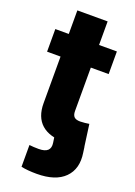

<svg xmlns="http://www.w3.org/2000/svg" viewBox="-165 -736 714 1013"><g transform="rotate(20 192.0 -229.0)"><path d="M90.8 204.6V82.5Q102.5 84 116 84.7Q129.4 85.4 143.1 85.4Q178.2 85.4 193.4 71.3Q208.5 57.1 204.1 28.8L198.7 -8.3H366.7L371.1 23.4Q384.8 110.8 334.2 161.6Q283.7 212.4 177.7 212.4Q152.3 212.4 130.1 210.4Q107.9 208.5 90.8 204.6ZM355.5 -539.1V-412.1H9.8V-539.1ZM85.4 -671.4H255.4V-168.5Q255.4 -146 265.6 -135.7Q275.9 -125.5 299.8 -125.5Q309.6 -125.5 325.9 -127.2Q342.3 -128.9 349.6 -130.4L366.7 -4.9Q341.3 1.5 314.5 3.9Q287.6 6.3 262.7 6.3Q174.3 6.3 129.9 -33.2Q85.4 -72.8 85.4 -150.4Z"/></g></svg>

Font: Inter 18pt ExtraBold
Style: Regular
Weight: 800
Designer: Rasmus Andersson
Foundry: rsms
Version: Version 4.001;git-66647c0bb